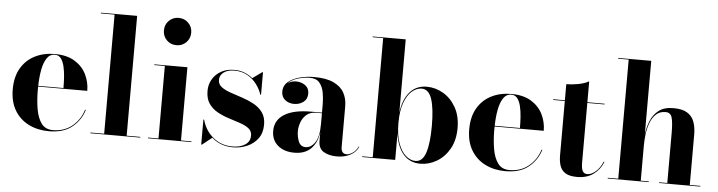

<svg xmlns="http://www.w3.org/2000/svg" viewBox="-47 -970 4449 1190"><g transform="rotate(5 2177.5 -375.0)"><path d="M499 -142Q479.5 -77 426 -33.5Q372.5 10 282 10Q211.5 10 156 -17.8Q100.5 -45.5 68.5 -99Q36.5 -152.5 36.5 -230Q36.5 -307.5 67.8 -361Q99 -414.5 153.5 -442.2Q208 -470 278.5 -470Q353 -470 401.5 -440.2Q450 -410.5 473.8 -362.5Q497.5 -314.5 497.5 -260H192Q191.5 -250 191.5 -240Q191.5 -175.5 200.8 -120.8Q210 -66 234.5 -32.5Q259 1 306 1Q377 1 426.2 -39.8Q475.5 -80.5 494 -142ZM278.5 -465.5Q246.5 -465.5 228 -437Q209.5 -408.5 201.2 -362.8Q193 -317 192 -264.5H349Q349 -297 346.8 -332Q344.5 -367 337.5 -397.5Q330.5 -428 316.5 -446.8Q302.5 -465.5 278.5 -465.5Z M539.5 -4.5H625V-745.5H539.5V-750H765V-4.5H850V0H539.5Z M938 -675Q938 -711 962.5 -735.5Q987 -760 1023 -760Q1059 -760 1083.5 -735.5Q1108 -711 1108 -675Q1108 -639 1083.5 -614.5Q1059 -590 1023 -590Q987 -590 962.5 -614.5Q938 -639 938 -675ZM897.5 -4.5H963V-455.5H897.5V-460H1103V-4.5H1168V0H897.5Z M1234.5 10H1230V-145.5H1234.5Q1253.5 -77 1304 -36Q1354.5 5 1423.5 5Q1471.5 5 1502.2 -15Q1533 -35 1533 -72.5Q1533 -100.5 1511.8 -116.8Q1490.5 -133 1457.2 -144.2Q1424 -155.5 1386.5 -167.2Q1349 -179 1315.8 -197.2Q1282.5 -215.5 1261.2 -246Q1240 -276.5 1240 -325.5Q1240 -365 1259 -397.5Q1278 -430 1312.5 -449.5Q1347 -469 1394.5 -469Q1430 -469 1458.5 -457.5Q1487 -446 1509 -427.5L1568.5 -470H1572.5V-330H1568Q1558 -362 1535.2 -393Q1512.5 -424 1477.5 -444.2Q1442.5 -464.5 1395 -464.5Q1353 -464.5 1328.8 -446Q1304.5 -427.5 1304.5 -399.5Q1304.5 -372 1326.2 -355.5Q1348 -339 1382.5 -327Q1417 -315 1455.8 -302.5Q1494.5 -290 1529 -271.5Q1563.5 -253 1585.5 -223.2Q1607.5 -193.5 1607.5 -146.5Q1607.5 -94.5 1581.5 -59.8Q1555.5 -25 1514.2 -7.5Q1473 10 1427 10Q1387.5 10 1354.2 -2.5Q1321 -15 1295 -38Z M1889 -252.5H1958.5V-304.5Q1958.5 -340.5 1952 -376.8Q1945.5 -413 1925.5 -437Q1905.5 -461 1865.5 -461Q1831.5 -461 1792 -449.8Q1752.5 -438.5 1729 -413.5Q1751.5 -431 1781.5 -431Q1814.5 -431 1839 -413.5Q1863.5 -396 1863.5 -363Q1863.5 -327.5 1838.5 -309.2Q1813.5 -291 1781.5 -291Q1747.5 -291 1724.8 -309.8Q1702 -328.5 1702 -361Q1702 -398.5 1730.2 -422Q1758.5 -445.5 1801.8 -456.8Q1845 -468 1890.5 -468Q1966.5 -468 2012.2 -446.5Q2058 -425 2078.2 -388.2Q2098.5 -351.5 2098.5 -304.5V-48.5Q2098.5 -32 2106.5 -20.2Q2114.5 -8.5 2134.5 -8.5Q2148.5 -8.5 2169.5 -21.8Q2190.5 -35 2204 -63.5L2207 -61Q2192 -27 2156.2 -8.5Q2120.5 10 2073 10Q2024.5 10 1991.5 -9.5Q1958.5 -29 1958.5 -77.5V-130Q1949 -63.5 1911.5 -26.8Q1874 10 1809.5 10Q1745 10 1706 -23.2Q1667 -56.5 1667 -113.5Q1667 -180.5 1724.8 -216.5Q1782.5 -252.5 1889 -252.5ZM1876 -30.5Q1909.5 -30.5 1934 -66.8Q1958.5 -103 1958.5 -180.5V-248.5H1923Q1885 -248.5 1862.2 -228.2Q1839.5 -208 1829.5 -179.5Q1819.5 -151 1819.5 -126Q1819.5 -90.5 1831.8 -60.5Q1844 -30.5 1876 -30.5Z M2296 -745.5H2230.5V-750H2436V-295Q2447 -378 2487 -423.5Q2527 -469 2592.5 -469Q2646.5 -469 2695 -440.5Q2743.5 -412 2773.8 -358.5Q2804 -305 2804 -230Q2804 -155 2773.8 -101.2Q2743.5 -47.5 2695 -18.8Q2646.5 10 2592.5 10Q2527 10 2487 -36Q2447 -82 2436 -165V0H2230.5V-4.5H2296ZM2436 -230Q2436 -154.5 2454.2 -104.2Q2472.5 -54 2501.2 -29.2Q2530 -4.5 2561.5 -4.5Q2605.5 -4.5 2624.8 -63.2Q2644 -122 2644 -230Q2644 -338 2624.8 -396.2Q2605.5 -454.5 2561.5 -454.5Q2530 -454.5 2501.2 -430Q2472.5 -405.5 2454.2 -355.5Q2436 -305.5 2436 -230Z M3339 -142Q3319.5 -77 3266 -33.5Q3212.5 10 3122 10Q3051.5 10 2996 -17.8Q2940.5 -45.5 2908.5 -99Q2876.5 -152.5 2876.5 -230Q2876.5 -307.5 2907.8 -361Q2939 -414.5 2993.5 -442.2Q3048 -470 3118.5 -470Q3193 -470 3241.5 -440.2Q3290 -410.5 3313.8 -362.5Q3337.5 -314.5 3337.5 -260H3032Q3031.5 -250 3031.5 -240Q3031.5 -175.5 3040.8 -120.8Q3050 -66 3074.5 -32.5Q3099 1 3146 1Q3217 1 3266.2 -39.8Q3315.5 -80.5 3334 -142ZM3118.5 -465.5Q3086.5 -465.5 3068 -437Q3049.5 -408.5 3041.2 -362.8Q3033 -317 3032 -264.5H3189Q3189 -297 3186.8 -332Q3184.5 -367 3177.5 -397.5Q3170.5 -428 3156.5 -446.8Q3142.5 -465.5 3118.5 -465.5Z M3729 -100.5Q3710.5 -53 3669.8 -23Q3629 7 3568 7Q3519.5 7 3494.5 -9.2Q3469.5 -25.5 3460.5 -53.2Q3451.5 -81 3451.5 -116V-455.5H3379V-460H3451.5V-560Q3485.5 -560 3525.5 -567.5Q3565.5 -575 3591.5 -590V-460H3698.5V-455.5H3591.5V-85Q3591.5 -47.5 3600.5 -31.8Q3609.5 -16 3629.5 -16Q3654 -16 3681 -38.8Q3708 -61.5 3724.5 -102Z M3758 -4.5H3823.5V-745.5H3758V-750H3963.5V-291.5Q3968.5 -335 3984.8 -376Q4001 -417 4034.8 -443.5Q4068.5 -470 4126.5 -470Q4182.5 -470 4213.2 -450.5Q4244 -431 4256.2 -396.8Q4268.5 -362.5 4268.5 -319V-4.5H4334V0H4078V-4.5H4128.5V-316.5Q4128.5 -379.5 4120 -410.5Q4111.5 -441.5 4080 -441.5Q4044 -441.5 4021.2 -420.5Q3998.5 -399.5 3985.8 -366Q3973 -332.5 3968.2 -294.8Q3963.5 -257 3963.5 -223V-4.5H4013.5V0H3758Z"/></g></svg>

Font: Bodoni* 36pt
Style: Bold
Weight: 700
Version: Version 2.3